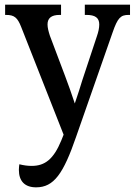

<svg xmlns="http://www.w3.org/2000/svg" viewBox="-20 -556 578 824"><path d="M135 248C211 248 252 190 307 30L463 -416C485 -480 498 -492 532 -492H538V-536H344V-492H351C388 -492 406 -480 406 -451C406 -436 402 -418 396 -401L333 -211C324 -180 315 -154 301 -112C286 -157 274 -191 260 -228L194 -403C188 -422 184 -437 184 -451C184 -477 199 -492 236 -492H242V-536H2V-492H6C41 -492 55 -481 71 -440L253 22L243 47C210 127 173 156 116 156C100 156 83 154 63 149C62 158 61 165 61 173C61 222 87 248 135 248Z"/></svg>

Font: Noto Serif SemiCondensed Medium
Style: Regular
Weight: 500
Width: 4
Designer: Monotype Design Team
Foundry: Monotype Imaging Inc.
Version: Version 2.014